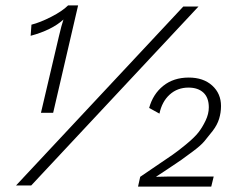

<svg xmlns="http://www.w3.org/2000/svg" viewBox="-20 -684 895 708"><path d="M131 -268 197 -549Q207 -592 214 -612Q171 -573 93 -552L96 -593Q128 -601 169 -622Q210 -643 231 -664H268L176 -268ZM39 0 656 -660H712L95 0ZM489 4 497 -32Q513 -43 555 -71.5Q597 -100 616 -113Q635 -126 666 -151.5Q697 -177 711.5 -195.5Q726 -214 738 -239Q750 -264 750 -288Q750 -324 730 -342.5Q710 -361 675 -361Q634 -361 605.5 -335Q577 -309 568 -265L530 -286Q544 -337 582 -367.5Q620 -398 676 -398Q730 -398 762.5 -368.5Q795 -339 795 -293Q795 -269 788 -246Q781 -223 764 -201Q747 -179 733.5 -163Q720 -147 691 -125.5Q662 -104 648 -94Q634 -84 599 -61Q564 -38 555 -32Q562 -32 577.5 -32.5Q593 -33 599 -33H768L759 4Z"/></svg>

Font: Elaine Sans Light
Style: Italic
Weight: 300
Italic angle: -13°
Designer: Wei Huang
Foundry: Wei Huang
Version: Version 2.001;December 24, 2019;FontCreator 12.0.0.2547 64-b